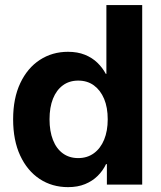

<svg xmlns="http://www.w3.org/2000/svg" viewBox="-20 -748 652 778"><path d="M255.9 10.3Q190.9 10.3 140.6 -22.9Q90.3 -56.2 61.8 -117.7Q33.2 -179.2 33.2 -264.6Q33.2 -350.1 62.3 -411.4Q91.3 -472.7 141.6 -505.4Q191.9 -538.1 255.4 -538.1Q294.4 -538.1 324 -526.1Q353.5 -514.2 374.5 -493.9Q395.5 -473.6 408.7 -448.7H411.1V-727.5H556.2V0H413.1V-83H409.7Q397 -56.2 375.7 -35.2Q354.5 -14.2 324.7 -2Q294.9 10.3 255.9 10.3ZM296.9 -107.4Q333.5 -107.4 360.4 -127Q387.2 -146.5 401.9 -181.9Q416.5 -217.3 416.5 -264.6Q416.5 -312.5 401.9 -347.4Q387.2 -382.3 360.6 -401.9Q334 -421.4 296.9 -421.4Q260.7 -421.4 234.6 -402.1Q208.5 -382.8 194.6 -347.9Q180.7 -313 180.7 -264.6Q180.7 -216.3 194.6 -180.9Q208.5 -145.5 234.6 -126.5Q260.7 -107.4 296.9 -107.4Z"/></svg>

Font: Inter 24pt
Style: Bold
Weight: 700
Designer: Rasmus Andersson
Foundry: rsms
Version: Version 4.001;git-66647c0bb